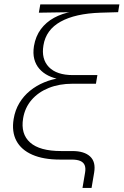

<svg xmlns="http://www.w3.org/2000/svg" viewBox="-20 -748 580 900"><path d="M366.7 132.8 378.9 60.5Q382.3 40 377 26.6Q371.6 13.2 356.7 6.6Q341.8 0 315.9 0H260.3Q183.6 0 131.6 -22.7Q79.6 -45.4 56.9 -87.9Q34.2 -130.4 43.9 -189.9Q50.8 -231.9 70.8 -265.1Q90.8 -298.3 120.6 -322.5Q150.4 -346.7 186.8 -361.8Q223.1 -377 262.7 -382.3L262.2 -376Q231.9 -380.9 206.8 -393.3Q181.6 -405.8 164.6 -425.3Q147.5 -444.8 140.6 -471.4Q133.8 -498 139.2 -532.2Q147 -578.1 171.4 -611.1Q195.8 -644 233.4 -664.6Q271 -685.1 317.9 -693.4V-690.9L162.1 -688.5L168.9 -727.5H539.6L533.7 -690.9L451.2 -688.5Q333 -684.6 264.2 -646.5Q195.3 -608.4 183.6 -535.2Q172.9 -471.2 209.2 -433.6Q245.6 -396 321.8 -396H436.5L429.7 -355.5H319.3Q257.8 -355.5 208.5 -335.7Q159.2 -315.9 127.9 -279.5Q96.7 -243.2 88.4 -193.4Q76.2 -120.1 121.1 -80.1Q166 -40 266.1 -40H318.8Q375 -40 402.3 -14.6Q429.7 10.7 421.4 60.5L409.2 132.8Z"/></svg>

Font: Inter 24pt ExtraLight
Style: Italic
Weight: 250
Italic angle: -9.3988°
Version: Version 4.001;git-66647c0bb